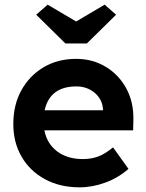

<svg xmlns="http://www.w3.org/2000/svg" viewBox="-20 -792 626 822"><path d="M321 10Q236 10 172 -25Q108 -60 72.5 -121Q37 -182 37 -261Q37 -343 71.5 -405.5Q106 -468 166.5 -504Q227 -540 306 -540Q377 -540 433.5 -505.5Q490 -471 521.5 -412Q553 -353 551 -277L550 -234H170Q181 -177 224.5 -144Q268 -111 335 -111Q371 -111 400.5 -122Q430 -133 464 -161L530 -69Q487 -31 431.5 -10.5Q376 10 321 10ZM307 -422Q194 -422 171 -320H421V-324Q418 -367 385.5 -394.5Q353 -422 307 -422ZM260 -606 135 -729 184 -772 306 -700 428 -772 477 -729 352 -606Z"/></svg>

Font: Lexend SemiBold
Style: Regular
Weight: 600
Designer: Bonnie Shaver-Troup, Thomas Jockin
Foundry: Lexend
Version: Version 1.005; ttfautohint (v1.8.3)